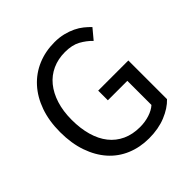

<svg xmlns="http://www.w3.org/2000/svg" viewBox="-196 -908 1081 1081"><g transform="rotate(-45 344.5 -367.0)"><path d="M388 13Q316 13 255 -12.5Q194 -38 150.5 -87Q107 -136 82.5 -206.5Q58 -277 58 -366Q58 -455 83 -525.5Q108 -596 153 -645.5Q198 -695 259.5 -721Q321 -747 394 -747Q432 -747 464 -739Q496 -731 522 -718.5Q548 -706 568.5 -689.5Q589 -673 605 -656L555 -596Q527 -625 490 -645.5Q453 -666 396 -666Q341 -666 296 -645.5Q251 -625 219.5 -586.5Q188 -548 170.5 -493Q153 -438 153 -369Q153 -300 169 -244Q185 -188 216 -149Q247 -110 292.5 -89Q338 -68 397 -68Q437 -68 472.5 -79.5Q508 -91 530 -111V-303H375V-380H615V-72Q580 -35 521.5 -11Q463 13 388 13Z"/></g></svg>

Font: SpoqaHanSans-Regular
Style: Regular
Weight: 400
Designer: [Spoqa Han Sans] Dong-huui Kim \uAE40 \uB3D9 \uD718  Younghwa Kang \uAC15 \uC601 \uD654  [Noto Sans] Ryoko NISHIZUKA \u8
Foundry: Spoqa (http://www.spoqa-han-sans.com)
Version: Version 2.000